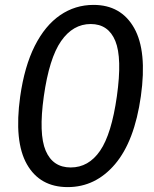

<svg xmlns="http://www.w3.org/2000/svg" viewBox="-20 -753 629 784"><path d="M256.5 11Q142.9 11 89.9 -82.2Q36.9 -175.3 62.4 -358.7Q79.9 -482.1 121.9 -565.4Q164 -648.8 225.4 -690.9Q286.7 -733 361.9 -733Q474.1 -733 527.6 -638.9Q581.1 -544.7 555.2 -360Q529.3 -176.3 449.7 -82.6Q370 11 256.5 11ZM268.7 -69.2Q341.9 -69.2 388.6 -137.3Q435.4 -205.4 457.2 -359.7Q479.3 -516.6 450.9 -585.7Q422.5 -654.9 350.4 -654.9Q278 -654.9 229.5 -585.2Q181 -515.6 158.9 -359.7Q137.4 -206.1 166.6 -137.6Q195.8 -69.2 268.7 -69.2Z"/></svg>

Font: Public Sans Thin
Style: Italic
Weight: 100
Italic angle: -8°
Designer: The Public Sans project authors (U.S. Web Design System). Libre Franklin designed by Pablo Impallari and Rodrigo Fuenzal
Version: Version 2.000